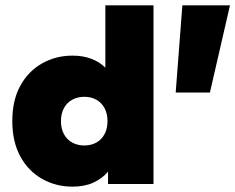

<svg xmlns="http://www.w3.org/2000/svg" viewBox="-20 -688 880 718"><path d="M251 10Q189 10 137.5 -19Q86 -48 56 -103Q26 -158 26 -235Q26 -313 56 -367.5Q86 -422 137.5 -451Q189 -480 251 -480Q291 -480 322 -468Q353 -456 374 -435V-668H554V0H384V-46Q362 -20 329 -5Q296 10 251 10ZM295 -144Q321 -144 340.5 -155Q360 -166 371 -186.5Q382 -207 382 -235Q382 -263 371 -283.5Q360 -304 340.5 -315Q321 -326 295 -326Q270 -326 250 -315Q230 -304 219 -283.5Q208 -263 208 -235Q208 -207 219 -186.5Q230 -166 250 -155Q270 -144 295 -144ZM637 -342 662 -668H840L765 -342Z"/></svg>

Font: Gantari Black
Style: Regular
Weight: 900
Version: Version 1.000